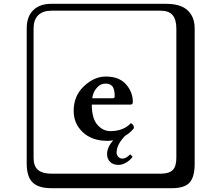

<svg xmlns="http://www.w3.org/2000/svg" viewBox="-20 -774 1140 1006"><path d="M463 -259H570Q581 -259 581 -269Q581 -307 569 -321.5Q557 -336 534 -336Q522 -336 510 -331.5Q498 -327 483 -308.5Q468 -290 463 -259ZM666 -129Q682 -120 682 -103Q664 -79 635 -62Q591 -16 591 25Q591 38 599.5 47.5Q608 57 622 57Q640 57 662 35L664 36L675 48Q660 67 640 78.5Q620 90 601 90Q573 90 557 74.5Q541 59 541 33Q541 -2 573 -39Q558 -36 543 -36Q462 -36 414 -81Q366 -126 366 -193Q366 -272 420 -322.5Q474 -373 534 -373Q604 -373 640 -332.5Q676 -292 676 -239Q676 -226 663 -226H461Q461 -154 490 -120.5Q519 -87 558 -87Q627 -87 666 -129ZM249 -718Q204 -718 180 -694Q156 -670 156 -625V53Q156 97 179.5 116.5Q203 136 249 136H821Q866 136 885 117Q904 98 904 53V-625Q904 -671 884.5 -694.5Q865 -718 821 -718ZM1000 84Q1000 153 973.5 182.5Q947 212 881 212H249Q181 212 150.5 181.5Q120 151 120 84V-625Q120 -687 154 -720.5Q188 -754 249 -754H851Q897 -754 929.5 -741Q962 -728 981 -698.5Q1000 -669 1000 -625Z"/></svg>

Font: Libertinus Keyboard
Style: Regular
Weight: 700
Designer: Philipp H. Poll
Foundry: Khaled Hosny
Version: Version 6.7